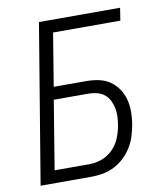

<svg xmlns="http://www.w3.org/2000/svg" viewBox="-82 -805 765 874"><g transform="rotate(-10 300.0 -367.5)"><path d="M35 0 157 -735H532L523 -677H212L172 -433H323Q352 -433 380.5 -427Q409 -421 431.5 -405.5Q454 -390 469.5 -367Q485 -344 492 -317Q499 -290 499 -260.5Q499 -231 494 -202Q489 -175 481 -149Q473 -123 458 -99Q443 -75 422 -55Q401 -35 376 -22.5Q351 -10 324 -5Q297 0 271 0ZM271 -58Q300 -58 329 -68.5Q358 -79 380 -101.5Q402 -124 413.5 -152.5Q425 -181 430 -210Q433 -230 434 -250Q435 -270 431 -289Q427 -308 418.5 -325Q410 -342 395.5 -353.5Q381 -365 362 -370Q343 -375 323 -375H162L110 -58Z"/></g></svg>

Font: Iosevka Curly Light Extended
Style: Italic
Weight: 300
Width: 7
Italic angle: -9°
Monospace: yes
Designer: Belleve Invis
Foundry: Belleve Invis
Version: Version 11.1.0; ttfautohint (v1.8.3)